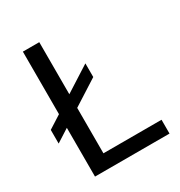

<svg xmlns="http://www.w3.org/2000/svg" viewBox="-168 -829 888 946"><g transform="rotate(-30 276.0 -355.5)"><path d="M24.9 -230.5V-308.1L336.4 -506.8V-429.2ZM98.6 0V-710.9H191.9V-78.6H522.5V0Z"/></g></svg>

Font: Muli
Style: Regular
Weight: 400
Designer: Vernon Adams
Foundry: newtypography
Version: Version 2; ttfautohint (v1.00rc1.6-4cba) -l 8 -r 50 -G 200 -